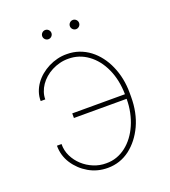

<svg xmlns="http://www.w3.org/2000/svg" viewBox="-129 -785 787 890"><g transform="rotate(-20 264.0 -340.0)"><path d="M63.6 0ZM251.4 9.9Q199.6 9.9 157.7 -14.6Q116.1 -38.7 89.8 -78.8Q63.9 -118.6 63.9 -167.6H86.6Q85.9 -135.7 99.8 -107.4Q113.6 -79.2 136.7 -58.1Q159.8 -36.9 189.6 -24.7Q219.5 -12.4 251.4 -12.8Q278.8 -12.4 303.4 -21.1Q328.1 -29.8 349.3 -46.2Q370.4 -62.5 387.4 -85.2Q404.5 -108 416.5 -135.7Q428.6 -163.4 435.2 -195.3Q441.8 -227.3 441.8 -261.4H181.8V-284.1H441.8Q440.7 -354.8 415.5 -410.2Q390.3 -465.6 347.3 -496.8Q304 -528.4 251.4 -528.4Q229 -528.8 208.1 -523.4Q187.1 -518.1 168.7 -508.5Q150.2 -498.9 134.9 -485.6Q119.7 -472.3 108.8 -456.5Q98 -440.7 92.2 -423.1Q86.3 -405.5 86.6 -387.8H63.9Q63.6 -410.5 70.7 -431.5Q77.8 -452.4 90.7 -470.7Q103.7 -489 121.6 -503.9Q139.6 -518.8 160.5 -529.5Q181.5 -540.1 204.7 -545.8Q228 -551.5 251.4 -551.1Q283.7 -551.1 312 -541.2Q340.2 -531.2 363.6 -513.5Q387.1 -495.7 405.7 -471.2Q424.4 -446.7 437.1 -417.6Q464.5 -355.8 464.5 -282.7V-262.8Q464.5 -185 436.1 -123.2Q408 -63.2 361.2 -27Q312.5 9.9 251.4 9.9ZM196 -644.9Q186.8 -644.9 180 -651.6Q173.3 -658.4 173.3 -667.6Q173.3 -676.8 180 -683.6Q186.8 -690.3 196 -690.3Q205.3 -690.3 212 -683.6Q218.7 -676.8 218.7 -667.6Q218.7 -658.4 212 -651.6Q205.3 -644.9 196 -644.9ZM332.4 -644.9Q323.2 -644.9 316.4 -651.6Q309.7 -658.4 309.7 -667.6Q309.7 -676.8 316.4 -683.6Q323.2 -690.3 332.4 -690.3Q341.6 -690.3 348.4 -683.6Q355.1 -676.8 355.1 -667.6Q355.1 -658.4 348.4 -651.6Q341.6 -644.9 332.4 -644.9Z"/></g></svg>

Font: Linik Sans Thin
Style: Regular
Weight: 100
Designer: Fonts by Rasmus Andersson / Changes by Cristiano Sobral with parts from Marc Monis
Foundry: rsms
Version: Version 3.020; ttfautohint (v1.6)